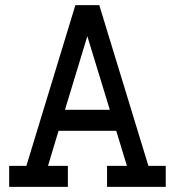

<svg xmlns="http://www.w3.org/2000/svg" viewBox="-20 -726 680 746"><path d="M15.6 0V-81.5H82.5L272.9 -706.1H365.7L556.6 -81.5H624V0H396V-81.5H473.1L431.6 -217.8H207.5L166.5 -81.5H243.7V0ZM319.3 -585.4 232.4 -299.3H406.7Z"/></svg>

Font: Kay Pho Du SemiBold
Style: Regular
Weight: 600
Designer: Victor Gaultney, Khu Oo Reh
Foundry: SIL International
Version: Version 3.000